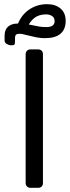

<svg xmlns="http://www.w3.org/2000/svg" viewBox="-20 -896 335 921"><path d="M31 -679Q23 -679 12.5 -685Q2 -691 2 -702V-724Q2 -754 19 -768.5Q36 -783 64 -783Q74 -783 86 -782.5Q98 -782 111 -780L156 -771Q170 -768 181 -767Q192 -766 201 -766Q242 -766 242 -794Q242 -811 230 -819Q218 -827 201 -827Q167 -827 145 -810Q123 -793 108 -759L60 -765Q76 -818 115.5 -847Q155 -876 206 -876Q246 -876 270.5 -855Q295 -834 295 -796Q295 -755 270 -734Q245 -713 196 -713Q184 -713 170.5 -714.5Q157 -716 141 -720L98 -730Q92 -732 86.5 -733Q81 -734 71 -734Q52 -734 52 -715V-702Q52 -691 50.5 -685Q49 -679 39 -679ZM126 5Q116 5 109.5 -1.5Q103 -8 103 -18V-636Q103 -646 109.5 -652.5Q116 -659 126 -659H163Q174 -659 180 -652.5Q186 -646 186 -636V-18Q186 -8 180 -1.5Q174 5 163 5Z"/></svg>

Font: RubikRegular
Style: Regular
Weight: 400
Designer: Hubert and Fischer
Foundry: Hubert and Fischer
Version: Version 2.300;gftools[0.9.30]